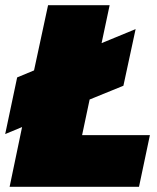

<svg xmlns="http://www.w3.org/2000/svg" viewBox="-56 -719 604 739"><path d="M29 -230 -36 -203 10 -421 75 -448 129 -699H366L335 -553L466 -607L419 -389L289 -336L260 -199H521L479 0H-19Z"/></svg>

Font: Prompt Black
Style: Italic
Weight: 900
Italic angle: -12°
Designer: Katatrad Team
Foundry: CadsonDemak
Version: Version 1.001